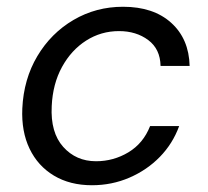

<svg xmlns="http://www.w3.org/2000/svg" viewBox="-20 -536 614 568"><path d="M252 12Q187 12 139.5 -16.5Q92 -45 67.5 -96Q43 -147 46 -215Q50 -302 90.5 -370Q131 -438 197.5 -477Q264 -516 344 -516Q434 -516 486.5 -468.5Q539 -421 541 -341H455Q454 -391 418.5 -417.5Q383 -444 332 -444Q279 -444 235 -416Q191 -388 163.5 -338Q136 -288 133 -222Q129 -144 167 -101.5Q205 -59 264 -59Q316 -59 360 -85.5Q404 -112 424 -163H510Q491 -111 453 -72Q415 -33 363 -10.5Q311 12 252 12Z"/></svg>

Font: DM Sans Italic
Style: Regular
Weight: 400
Italic angle: -10°
Designer: Colophon Foundry, Jonny Pinhorn
Foundry: Colophon Foundry
Version: Version 4.004; ttfautohint (v1.8.4.7-5d5b)